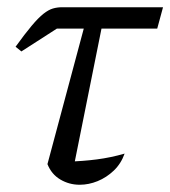

<svg xmlns="http://www.w3.org/2000/svg" viewBox="-20 -504 470 530"><path d="M181 -31 169 -58Q209 -59 247.5 -64Q286 -69 324 -80Q314 -52 294 -33Q274 -14 249.5 -4Q225 6 200 6Q171 6 146.5 -8.5Q122 -23 111 -51L227 -484H272ZM39 -362 23 -375Q49 -411 67.5 -433Q86 -455 100 -466Q114 -477 126 -480.5Q138 -484 151 -484H430L414 -425H137Z"/></svg>

Font: Piazzolla 24pt
Style: Italic
Weight: 400
Italic angle: -11.3°
Designer: Juan Pablo del Peral
Foundry: Huerta Tipografica
Version: Version 2.005